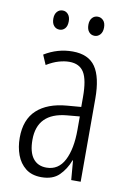

<svg xmlns="http://www.w3.org/2000/svg" viewBox="-82 -759 556 820"><g transform="rotate(10 195.5 -348.5)"><path d="M195 -542Q264 -542 294.5 -497.5Q325 -453 325 -360V0H284L277 -84H275Q260 -44 232.5 -17Q205 10 156 10Q114 10 87.5 -11Q61 -32 48.5 -66Q36 -100 36 -140Q36 -219 81.5 -261Q127 -303 211 -310L272 -315V-358Q272 -433 252.5 -464.5Q233 -496 189 -496Q168 -496 143.5 -489Q119 -482 91 -465L73 -507Q130 -542 195 -542ZM217 -269Q91 -257 91 -141Q91 -88 111.5 -61Q132 -34 170 -34Q222 -34 247.5 -83.5Q273 -133 273 -216V-274ZM89 -666Q89 -685 98.5 -696Q108 -707 123 -707Q137 -707 146.5 -696Q156 -685 156 -666Q156 -645 146.5 -634.5Q137 -624 123 -624Q108 -624 98.5 -635Q89 -646 89 -666ZM241 -666Q241 -685 250.5 -696Q260 -707 275 -707Q289 -707 299 -696.5Q309 -686 309 -666Q309 -646 299 -635Q289 -624 275 -624Q260 -624 250.5 -635Q241 -646 241 -666Z"/></g></svg>

Font: Noto Sans Telugu ExtraCondensed Light
Style: Regular
Weight: 300
Width: 2
Designer: Jelle Bosma - Monotype Design Team
Foundry: Monotype Imaging Inc.
Version: Version 2.005; ttfautohint (v1.8.4.7-5d5b)